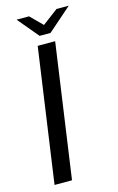

<svg xmlns="http://www.w3.org/2000/svg" viewBox="-113 -770 504 818"><g transform="rotate(-15 139.0 -361.0)"><path d="M22 0 106 -591H183L99 0ZM125 -630 48 -722H103L155 -670L224 -722H278L173 -630Z"/></g></svg>

Font: Alumni Sans Thin Medium
Style: Italic
Weight: 500
Italic angle: -8°
Version: Version 1.016